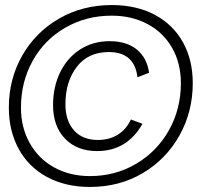

<svg xmlns="http://www.w3.org/2000/svg" viewBox="-20 -730 814 760"><path d="M15 -304Q15 -417 68 -510Q121 -603 214 -656.5Q307 -710 422 -710Q520 -710 592.5 -671.5Q665 -633 704 -563Q743 -493 743 -401Q743 -288 690.5 -194Q638 -100 545.5 -45Q453 10 336 10Q239 10 166 -29.5Q93 -69 54 -140.5Q15 -212 15 -304ZM696 -401Q696 -480 661 -541Q626 -602 563.5 -635Q501 -668 422 -668Q321 -668 238.5 -620.5Q156 -573 109.5 -489.5Q63 -406 63 -304Q63 -225 98 -163Q133 -101 195 -67Q257 -33 336 -33Q437 -33 519.5 -82Q602 -131 649 -215Q696 -299 696 -401ZM190 -314Q190 -385 217.5 -442.5Q245 -500 296 -533.5Q347 -567 414 -567Q481 -567 521.5 -534Q562 -501 570 -442L524 -424Q519 -472 491 -498Q463 -524 411 -524Q329 -524 284 -465.5Q239 -407 239 -317Q239 -252 273 -214Q307 -176 367 -176Q413 -176 446.5 -197Q480 -218 498 -257L544 -240Q483 -132 364 -132Q285 -132 237.5 -181Q190 -230 190 -314Z"/></svg>

Font: Krub Light
Style: Italic
Weight: 300
Italic angle: -8°
Designer: Ekaluck Peanpanawate
Foundry: Cadson Demak Co.,Ltd.
Version: Version 1.000; ttfautohint (v1.6)